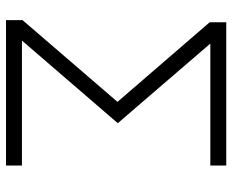

<svg xmlns="http://www.w3.org/2000/svg" viewBox="-87 -686 773 639"><g transform="rotate(90 299.5 -366.5)"><path d="M531 0H47V-55L319 -371L54 -678V-733H531V-680H125L390 -372L115 -53H531Z"/></g></svg>

Font: IBM Plex Sans JP Light
Style: Regular
Weight: 300
Designer: Mike Abbink; Paul van der Laan; Pieter van Rosmalen; Wujin Sim; Yejin Wi; Jinhee Kim; Boomi Park; Yona Kim; Kichan Ma
Foundry: Sandoll Inc.
Version: Version 1.002